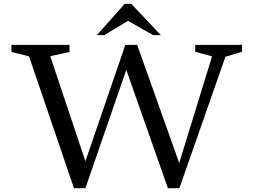

<svg xmlns="http://www.w3.org/2000/svg" viewBox="-20 -985 1327 1005"><path d="M1002 -750H1247V-714L1160 -688L919 0H859L641 -619L427 0H367L132 -690L40 -713V-750H344V-713L243 -691L427 -141L636 -750H698L918 -132L1090 -690L1002 -714ZM667 -965 822 -801H782L650 -876L526 -801H487L633 -965Z"/></svg>

Font: Ledger
Style: Regular
Weight: 400
Designer: Denis Masharov
Foundry: Denis Masharov
Version: 1.001